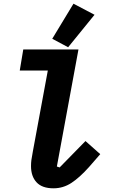

<svg xmlns="http://www.w3.org/2000/svg" viewBox="-20 -1008 640 1040"><path d="M270 12Q208 12 178 -20.5Q148 -53 148 -108Q148 -125 150 -141Q152 -157 158 -188L239 -626H87L106 -740H405L288 -106L303 -101L443 -244L523 -173L462 -103Q411 -46 366.5 -17Q322 12 270 12ZM349 -752 263 -798 378 -988 492 -928Z"/></svg>

Font: IBM Plex Mono
Style: Bold Italic
Weight: 700
Italic angle: -9°
Monospace: yes
Designer: Mike Abbink, Paul van der Laan, Pieter van Rosmalen
Foundry: Bold Monday
Version: Version 2.3